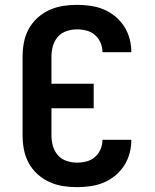

<svg xmlns="http://www.w3.org/2000/svg" viewBox="-20 -763 640 791"><path d="M297 8Q268 8 239 3.5Q210 -1 183 -13.5Q156 -26 134 -46Q112 -66 98 -92Q84 -118 78.5 -147Q73 -176 73 -205V-530Q73 -559 78.5 -588Q84 -617 98 -643Q112 -669 134 -689Q156 -709 183 -721.5Q210 -734 239 -738.5Q268 -743 297 -743Q325 -743 353 -739Q381 -735 406.5 -724.5Q432 -714 454 -696Q476 -678 491 -655Q506 -632 513.5 -604.5Q521 -577 521 -550Q521 -549 521 -549Q521 -549 521 -548H402Q402 -549 402 -549Q402 -549 402 -549Q402 -569 394 -587.5Q386 -606 371 -619Q356 -632 336.5 -637Q317 -642 297 -642Q276 -642 254.5 -635Q233 -628 218.5 -611.5Q204 -595 198 -573.5Q192 -552 192 -530V-418H366V-317H192V-205Q192 -183 198 -161.5Q204 -140 218.5 -123.5Q233 -107 254.5 -100Q276 -93 297 -93Q317 -93 336.5 -98Q356 -103 371 -116Q386 -129 394 -147.5Q402 -166 402 -186Q402 -186 402 -186Q402 -186 402 -187H521Q521 -186 521 -186Q521 -186 521 -185Q521 -158 513.5 -130.5Q506 -103 491 -80Q476 -57 454 -39Q432 -21 406.5 -10.5Q381 0 353 4Q325 8 297 8Z"/></svg>

Font: Zed Sans Extended
Style: Bold
Weight: 700
Width: 7
Designer: Belleve Invis
Foundry: Belleve Invis
Version: Version 1.0.0; ttfautohint (v1.8.4)